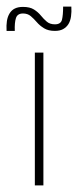

<svg xmlns="http://www.w3.org/2000/svg" viewBox="-51 -564 238 584"><path d="M55 0V-404H81V0ZM-31 -470Q-32 -487 -30 -500Q-28 -513 -22 -523Q-16 -533 -6 -538Q4 -543 19 -543Q40 -543 52.5 -535Q65 -527 73.5 -516.5Q82 -506 91.5 -498Q101 -490 116 -490Q134 -490 137.5 -504Q141 -518 141 -544H166Q167 -528 165 -514Q163 -500 157 -490.5Q151 -481 141 -475.5Q131 -470 116 -470Q96 -470 83 -478Q70 -486 61 -496.5Q52 -507 42.5 -515Q33 -523 19 -523Q2 -523 -2.5 -509Q-7 -495 -6 -470Z"/></svg>

Font: Darker Grotesque Light
Style: Regular
Weight: 300
Designer: Gabriel Lam
Foundry: TypeRant
Version: Version 1.000;gftools[0.9.28]